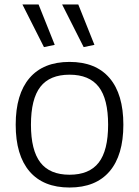

<svg xmlns="http://www.w3.org/2000/svg" viewBox="-20 -826 620 856"><path d="M176 -616 80 -806H152L224 -626ZM353 -616 257 -806H329L401 -626ZM290 10Q173 10 111.5 -62Q50 -134 50 -270Q50 -406 111.5 -478Q173 -550 290 -550Q407 -550 468.5 -478Q530 -406 530 -270Q530 -134 468.5 -62Q407 10 290 10ZM290 -47Q378 -47 420 -101Q462 -155 462 -270Q462 -385 420 -439Q378 -493 290 -493Q202 -493 160 -439Q118 -385 118 -270Q118 -156 160 -101.5Q202 -47 290 -47Z"/></svg>

Font: Plata Sans Light
Style: Regular
Weight: 300
Designer: Pablo Impallari, Andres Torresi, & Cristiano Sobral
Foundry: Pablo Impallari, Andres Torresi, & Cristiano Sobral
Version: Version 1.00;December 28, 2019;FontCreator 12.0.0.2547 64-bi